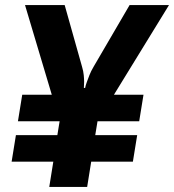

<svg xmlns="http://www.w3.org/2000/svg" viewBox="-20 -740 689 760"><path d="M341 -100 325 0H175L191 -100H26L43 -205H207L216 -260H51L68 -365H185L79 -720H236L305 -475Q310 -458 311.5 -442.5Q313 -427 313 -416Q313 -403 312 -392H317Q319 -403 324 -416Q328 -427 334 -442.5Q340 -458 350 -475L493 -720H649L431 -365H548L531 -260H366L357 -205H523L506 -100Z"/></svg>

Font: JetBrains Mono ExtraBold
Style: Italic
Weight: 800
Designer: Philipp Nurullin, Konstantin Bulenkov
Foundry: JetBrains
Version: Version 1.000; ttfautohint (v1.8.3)